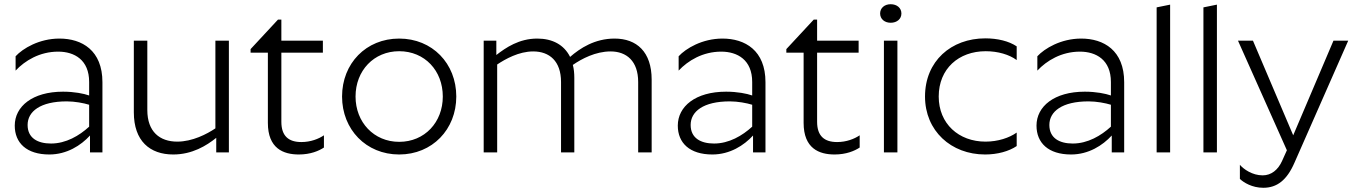

<svg xmlns="http://www.w3.org/2000/svg" viewBox="-20 -723 6427 911"><path d="M403 -334V-270C377 -279 333 -288 279 -288C134 -288 50 -218 50 -127C50 -45 106 10 214 10C297 10 364 -33 407 -80V0H466V-333C466 -484 369 -540 262 -540C166 -540 88 -493 54 -456V-388C98 -435 168 -478 256 -478C333 -478 403 -439 403 -334ZM111 -130C111 -194 171 -242 297 -242C335 -242 377 -234 403 -226V-122C356 -79 293 -42 222 -42C160 -42 111 -67 111 -130Z M821 -51C738 -51 679 -98 679 -201V-530H615V-190C615 -54 691 10 802 10C892 10 960 -32 1006 -69V0H1066V-530H1002V-114C962 -87 893 -51 821 -51Z M1517 -23V-81C1492 -64 1454 -49 1410 -49C1350 -49 1315 -77 1315 -145V-473H1512V-530H1315V-630H1299L1169 -490V-473H1251V-140C1251 -19 1324 10 1398 10C1453 10 1493 -7 1517 -23Z M1874 10C2031 10 2145 -109 2145 -265C2145 -422 2031 -540 1874 -540C1717 -540 1603 -422 1603 -265C1603 -109 1717 10 1874 10ZM1874 -50C1754 -50 1667 -143 1667 -265C1667 -388 1754 -480 1874 -480C1995 -480 2081 -388 2081 -265C2081 -143 1995 -50 1874 -50Z M2275 -530V0H2339V-417C2378 -443 2442 -479 2510 -479C2587 -479 2642 -433 2642 -334V0H2705V-353C2705 -376 2703 -396 2698 -415C2740 -444 2806 -479 2877 -479C2953 -479 3008 -433 3008 -334V0H3072V-345C3072 -477 3001 -540 2896 -540C2802 -540 2732 -494 2685 -453C2656 -511 2601 -540 2529 -540C2443 -540 2380 -497 2335 -462V-530Z M3549 -334V-270C3523 -279 3479 -288 3425 -288C3280 -288 3196 -218 3196 -127C3196 -45 3252 10 3360 10C3443 10 3510 -33 3553 -80V0H3612V-333C3612 -484 3515 -540 3408 -540C3312 -540 3234 -493 3200 -456V-388C3244 -435 3314 -478 3402 -478C3479 -478 3549 -439 3549 -334ZM3257 -130C3257 -194 3317 -242 3443 -242C3481 -242 3523 -234 3549 -226V-122C3502 -79 3439 -42 3368 -42C3306 -42 3257 -67 3257 -130Z M4059 -23V-81C4034 -64 3996 -49 3952 -49C3892 -49 3857 -77 3857 -145V-473H4054V-530H3857V-630H3841L3711 -490V-473H3793V-140C3793 -19 3866 10 3940 10C3995 10 4035 -7 4059 -23Z M4206 -615C4236 -615 4257 -633 4257 -659C4257 -685 4236 -703 4206 -703C4177 -703 4156 -685 4156 -659C4156 -633 4177 -615 4206 -615ZM4174 -530V0H4238V-530Z M4804 -503C4767 -528 4713 -541 4655 -541C4493 -541 4369 -433 4369 -265C4369 -102 4493 10 4654 10C4713 10 4767 -5 4804 -30V-94C4769 -69 4715 -51 4656 -51C4529 -51 4434 -136 4434 -265C4434 -397 4529 -480 4657 -480C4715 -480 4769 -464 4804 -438Z M5251 -334V-270C5225 -279 5181 -288 5127 -288C4982 -288 4898 -218 4898 -127C4898 -45 4954 10 5062 10C5145 10 5212 -33 5255 -80V0H5314V-333C5314 -484 5217 -540 5110 -540C5014 -540 4936 -493 4902 -456V-388C4946 -435 5016 -478 5104 -478C5181 -478 5251 -439 5251 -334ZM4959 -130C4959 -194 5019 -242 5145 -242C5183 -242 5225 -234 5251 -226V-122C5204 -79 5141 -42 5070 -42C5008 -42 4959 -67 4959 -130Z M5468 -688V0H5532V-701Z M5690 -688V0H5754V-701Z M5974 168C6039 168 6086 132 6122 49L6377 -530H6307L6116 -81L5925 -530H5854L6086 -10L6063 41C6044 83 6012 109 5971 109C5922 109 5881 80 5863 59V126C5881 143 5921 168 5974 168Z"/></svg>

Font: Roundo
Style: Regular
Weight: 400
Designer: Shiva Nallaperumal
Foundry: Indian Type Foundry
Version: Version 2.000